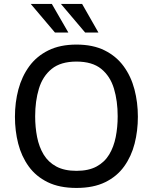

<svg xmlns="http://www.w3.org/2000/svg" viewBox="-20 -927 764 960"><path d="M362.3 12.7Q277.3 12.7 218.5 -16.1Q159.7 -44.9 123.5 -95Q87.4 -145 71 -209Q54.7 -272.9 54.7 -343.3Q54.7 -415 72 -480Q89.4 -544.9 126.2 -595.5Q163.1 -646 221.7 -675Q280.3 -704.1 362.3 -704.1Q444.8 -704.1 503.2 -675Q561.5 -646 598.4 -595.5Q635.3 -544.9 652.3 -480Q669.4 -415 669.4 -343.3Q669.4 -272.9 653.1 -209Q636.7 -145 600.8 -95Q564.9 -44.9 506.1 -16.1Q447.3 12.7 362.3 12.7ZM362.3 -72.8Q422.9 -72.8 462.9 -94.5Q502.9 -116.2 525.9 -154.3Q548.8 -192.4 558.6 -241.7Q568.4 -291 568.4 -345.7Q568.4 -421.9 549.8 -483.9Q531.2 -545.9 486.3 -582.5Q441.4 -619.1 362.3 -619.1Q283.7 -619.1 238.5 -582.5Q193.4 -545.9 174.6 -483.9Q155.8 -421.9 155.8 -345.7Q155.8 -291 165.5 -241.7Q175.3 -192.4 198.2 -154.3Q221.2 -116.2 261.5 -94.5Q301.8 -72.8 362.3 -72.8ZM254.9 -764.2 133.8 -907.2H239.3L321.8 -764.2ZM405.8 -764.2 284.7 -907.2H390.6L472.2 -764.2Z"/></svg>

Font: Shanti
Style: Regular
Weight: 400
Designer: Vernon Adams
Foundry: Vernon Adams
Version: Version 1.100; ttfautohint (v1.8.4)